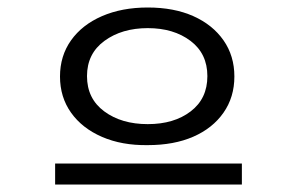

<svg xmlns="http://www.w3.org/2000/svg" viewBox="-20 -648 790 512"><path d="M374 -261Q305 -260 252 -283Q199 -306 169.5 -347.5Q140 -389 140 -444Q140 -499 169.5 -540.5Q199 -582 252 -605Q305 -628 374 -628Q444 -628 495.5 -605Q547 -582 576 -540.5Q605 -499 605 -444Q605 -389 576 -347.5Q547 -306 495.5 -283.5Q444 -261 374 -261ZM374 -317Q444 -317 488.5 -351Q533 -385 533 -445Q533 -505 488 -539Q443 -573 374 -573Q305 -573 258.5 -539Q212 -505 212 -445Q212 -385 258 -351Q304 -317 374 -317ZM127 -212H625V-156H127Z"/></svg>

Font: Inconsolata ExtraExpanded Thin
Style: Regular
Weight: 100
Width: 8
Monospace: yes
Designer: Raph Levien, Cyreal, Brenton Simpson
Foundry: Raph Levien, Cyreal, Google
Version: Version 3.100; ttfautohint (v1.8.4.7-5d5b)